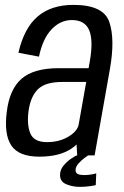

<svg xmlns="http://www.w3.org/2000/svg" viewBox="-20 -620 496 766"><path d="M288 0 285.5 -43.5Q276.5 -35 265.5 -27.5Q218 5 137 5Q55 5 25.2 -39.5Q-4.5 -84 7 -174Q18 -264.5 66.5 -306.2Q115 -348 214.5 -348H333.5L338 -373.5Q353 -458 336 -499Q319 -540 266.5 -540Q221 -540 185.8 -503Q150.5 -466 135.5 -394L53.5 -409.5Q76 -508 130.2 -554.2Q184.5 -600.5 273 -600.5Q393 -600.5 416.2 -532Q439.5 -463.5 418.5 -344.5L357.5 0ZM294 -124 324 -293H227.5Q162 -293 132.2 -264.8Q102.5 -236.5 94 -178.5Q86.5 -122.5 101 -87.8Q115.5 -53 167 -53Q217 -53 253.2 -75Q289.5 -97 294 -124ZM298 125.5Q270 125.5 244.8 115.2Q219.5 105 219.5 78Q219.5 57 234.2 39.8Q249 22.5 265.5 11.8Q282 1 286.5 0H331.5Q329 1.5 316.8 10.5Q304.5 19.5 293 32.5Q281.5 45.5 281.5 58Q281.5 70.5 291 74.5Q300.5 78.5 316 78.5Q329 78.5 343.2 76.2Q357.5 74 364 71.5L362 118.5Q357.5 120 338.2 122.8Q319 125.5 298 125.5Z"/></svg>

Font: Anybody
Style: Italic
Weight: 400
Italic angle: -10°
Designer: Tyler Finck
Foundry: Etcetera Type Company
Version: Version 1.010; ttfautohint (v1.8.3) -l 8 -r 50 -G 200 -x 14 